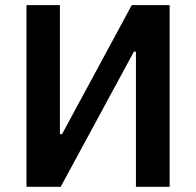

<svg xmlns="http://www.w3.org/2000/svg" viewBox="-20 -720 757 740"><path d="M82 0V-700.2H210.9V-203.1H219.2L487.8 -700.2H633.8V0H503.9V-521H496.1L213.9 0Z"/></svg>

Font: Fixel Text SemiBold
Style: Regular
Weight: 600
Width: 4
Designer: AlfaBravo + MacPaw
Foundry: Kyrylo Tkachov, Marchela Mozhyna, Serhii Makarenko, Maria Weinstein, Zakhar Kryvoshyya
Version: Version 1.211